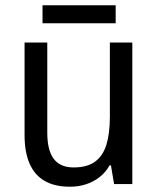

<svg xmlns="http://www.w3.org/2000/svg" viewBox="-20 -697 599 727"><path d="M481 -536V0H412L400 -71H395Q380 -44 356.5 -26Q333 -8 305 1Q277 10 245 10Q187 10 149 -12Q111 -34 92 -77.5Q73 -121 73 -186V-536H159V-195Q159 -128 183.5 -95.5Q208 -63 259 -63Q310 -63 340 -85Q370 -107 383 -149.5Q396 -192 396 -255V-536ZM418 -677V-609H141V-677Z"/></svg>

Font: Noto Sans Devanagari SemiCondensed
Style: Regular
Weight: 400
Width: 4
Designer: Jelle Bosma - Monotype Design Team
Foundry: Monotype Imaging Inc.
Version: Version 2.006